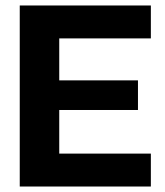

<svg xmlns="http://www.w3.org/2000/svg" viewBox="-20 -680 601 700"><path d="M52 0V-660H196V0ZM154 0V-120H530V0ZM154 -279V-387H483V-279ZM154 -540V-660H530V-540Z"/></svg>

Font: Bricolage Grotesque 72pt
Style: Bold
Weight: 700
Designer: Mathieu Triay
Foundry: Atelier Triay
Version: Version 1.001;gftools[0.9.33.dev8+g029e19f]